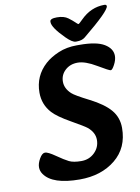

<svg xmlns="http://www.w3.org/2000/svg" viewBox="-96 -974 739 1013"><g transform="rotate(-10 273.5 -467.5)"><path d="M357.4 -744.6H353.5Q335 -744.6 302.7 -776.9Q239.7 -839.8 239.7 -868.7V-872.1Q239.7 -888.2 277.3 -888.2Q314.9 -888.2 336.7 -871.8Q358.4 -855.5 369.4 -844.5Q380.4 -833.5 383.5 -833.5Q386.7 -833.5 407.7 -854.5Q462.9 -909.7 534.7 -909.7Q546.9 -909.7 546.9 -900.9Q546.9 -875.5 402.8 -757.8Q386.7 -744.6 357.4 -744.6ZM543.5 -635.3Q543.5 -613.8 530.3 -588.9Q517.1 -564 509 -564Q501 -564 442.4 -598.9Q383.8 -633.8 343.3 -633.8Q302.7 -633.8 276.1 -609.1Q249.5 -584.5 249.5 -548.1Q249.5 -511.7 281.7 -481.9Q298.3 -466.3 372.1 -429Q445.8 -391.6 480.2 -351.1Q514.6 -310.5 514.6 -254.4Q514.6 -147.5 439.5 -86.4Q363.8 -24.9 248.5 -24.9Q103 -24.9 59.1 -87.9Q46.9 -105 46.9 -125.5Q46.9 -146 61.3 -171.1Q75.7 -196.3 91.3 -196.3Q106.9 -196.3 145.8 -169.2Q184.6 -142.1 207.8 -130.6Q231 -119.1 273.2 -119.1Q315.4 -119.1 344.2 -147.2Q373 -175.3 373 -215.1Q373 -254.9 336.4 -285.2Q322.8 -296.4 254.6 -335Q186.5 -373.5 160.2 -402.3Q117.7 -448.7 117.7 -512.7Q117.7 -602.1 183.6 -661.6Q212.4 -687.5 256.3 -706.1Q300.3 -724.6 354.5 -724.6H370.1Q460 -724.6 501.7 -699.5Q543.5 -674.3 543.5 -635.3Z"/></g></svg>

Font: Averia Libre
Style: Bold Italic
Weight: 700
Italic angle: -6.90001°
Version: Version 1.002